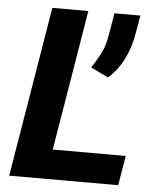

<svg xmlns="http://www.w3.org/2000/svg" viewBox="-52 -772 672 817"><g transform="rotate(5 283.5 -363.5)"><path d="M17.8 0 138.5 -727.3H292.3L192.8 -126.8H504.6L483.3 0ZM514.6 -727.3 501.4 -651.6Q492.2 -593.4 467.5 -542.3Q442.8 -491.1 399.9 -452.8L325.3 -489.3Q348.4 -523.8 364.9 -556.3Q381.4 -588.8 389.6 -643.5L403.8 -727.3Z"/></g></svg>

Font: Inter UI
Style: Bold Italic
Weight: 700
Italic angle: 9.39999°
Designer: Rasmus Andersson
Foundry: rsms
Version: 3.2;8d6f07862